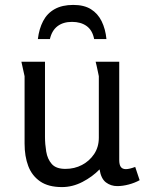

<svg xmlns="http://www.w3.org/2000/svg" viewBox="-20 -748 593 781"><path d="M163 -497V-191Q163 -162 168 -131.5Q173 -101 190.5 -81Q208 -61 246 -61Q283 -61 313.5 -77Q344 -93 363 -121.5Q382 -150 382 -188V-438Q382 -439 379 -452.5Q376 -466 373 -480.5Q370 -495 369 -497H465V-97Q465 -78 471.5 -69Q478 -60 492 -60Q506 -60 530 -69L548 -15Q528 -4 503.5 2.5Q479 9 457 9Q431 9 411 -6Q391 -21 385 -59Q356 -29 315.5 -8Q275 13 232 13Q177 13 143.5 -10Q110 -33 95 -72.5Q80 -112 80 -164V-438L67 -497ZM134 -589Q139 -631 155.5 -662.5Q172 -694 202.5 -711Q233 -728 278 -728Q322 -728 350 -710.5Q378 -693 393.5 -661.5Q409 -630 413 -589H363Q356 -625 332.5 -642Q309 -659 273 -659Q237 -659 214 -641.5Q191 -624 183 -589Z"/></svg>

Font: Rosario Light
Style: Regular
Weight: 400
Version: Version 1.101; ttfautohint (v1.8.1.43-b0c9)